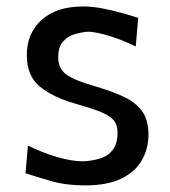

<svg xmlns="http://www.w3.org/2000/svg" viewBox="-20 -559 523 591"><path d="M241.7 11.7Q183.6 11.7 137 -1.7Q90.3 -15.1 58.6 -25.9L65.9 -110.8Q109.9 -89.4 154.8 -75.9Q199.7 -62.5 236.8 -62.5Q265.1 -64 289.1 -71.5Q313 -79.1 327.4 -97.9Q341.8 -116.7 341.8 -151.9Q341.8 -175.3 329.1 -189.7Q316.4 -204.1 287.1 -215.6Q257.8 -227.1 207.5 -241.2Q143.6 -259.8 103 -292.2Q62.5 -324.7 62.5 -389.6Q62.5 -456.5 108.2 -497.8Q153.8 -539.1 235.8 -539.1Q264.2 -539.1 295.7 -533Q327.1 -526.9 356.2 -518.8Q385.3 -510.7 405.3 -503.9L397.9 -416Q350.1 -439 310.5 -450.2Q271 -461.4 252 -461.4Q233.9 -460.4 212.2 -454.6Q190.4 -448.7 174.8 -432.1Q159.2 -415.5 159.2 -382.3Q159.2 -348.1 184.1 -329.8Q209 -311.5 269.5 -294.4Q322.8 -278.8 360.1 -261.5Q397.5 -244.1 417.2 -217Q437 -189.9 437 -145Q437 -101.6 416.7 -65.9Q396.5 -30.3 353.5 -9.3Q310.5 11.7 241.7 11.7Z"/></svg>

Font: Pinar-DS2-FD Medium
Style: Regular
Weight: 500
Designer: Amin Abedi
Version: Version 3.000